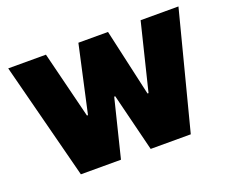

<svg xmlns="http://www.w3.org/2000/svg" viewBox="-96 -706 1019 857"><g transform="rotate(-20 414.0 -278.0)"><path d="M562 -237.3 640.1 -555.2H819.8L676.3 0H485.8L417.5 -274.9H412.6L344.7 0H154.3L11.2 -555.2H190.4L269.5 -237.3H274.4L344.7 -555.7H485.4L557.1 -237.3Z"/></g></svg>

Font: Estedad-FD Black
Style: Regular
Weight: 900
Designer: Amin Abedi
Version: Version 7.3